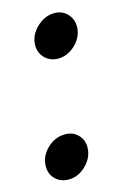

<svg xmlns="http://www.w3.org/2000/svg" viewBox="-90 -572 410 628"><g transform="rotate(-15 115.0 -258.0)"><path d="M71 -441Q71 -474 98 -500.5Q125 -527 159 -527Q185 -527 202 -509Q219 -491 219 -466Q219 -432 192.5 -406Q166 -380 133 -380Q106 -380 88.5 -397.5Q71 -415 71 -441ZM2 -49Q2 -83 28.5 -109Q55 -135 90 -135Q116 -135 133 -118Q150 -101 150 -76Q150 -42 123.5 -15.5Q97 11 64 11Q37 11 19.5 -6Q2 -23 2 -49Z"/></g></svg>

Font: Open Sauce One SemiBold Italic
Style: Regular
Weight: 600
Italic angle: -10°
Designer: Alfredo Marco Pradil
Foundry: Creative Sauce Fz LLC
Version: Version 1.477